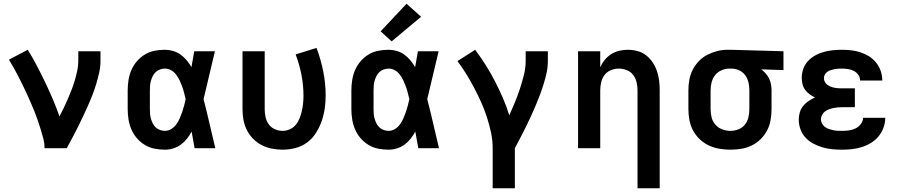

<svg xmlns="http://www.w3.org/2000/svg" viewBox="-20 -795 4840 1030"><path d="M219 0Q219 -26 212.5 -51Q206 -76 198.5 -100.5Q191 -125 182.5 -149.5Q174 -174 164.5 -198Q155 -222 144.5 -245.5Q134 -269 123.5 -292.5Q113 -316 101.5 -339Q90 -362 78.5 -385Q67 -408 54 -430.5Q41 -453 28 -475L129 -528Q155 -486 178 -442Q201 -398 222.5 -353Q244 -308 263.5 -262.5Q283 -217 299 -170Q311 -193 322.5 -217Q334 -241 344.5 -265.5Q355 -290 364.5 -314.5Q374 -339 381.5 -364.5Q389 -390 394.5 -416Q400 -442 400 -468V-520H519V-468Q519 -436 512 -405Q505 -374 496 -344Q487 -314 475.5 -284.5Q464 -255 451 -226Q438 -197 424.5 -168.5Q411 -140 397 -111.5Q383 -83 368 -55.5Q353 -28 338 0Z M865 8Q837 8 809 2.5Q781 -3 757 -17.5Q733 -32 714.5 -53.5Q696 -75 685 -100.5Q674 -126 669.5 -154Q665 -182 665 -210V-310Q665 -338 669.5 -366Q674 -394 685 -419.5Q696 -445 714.5 -466.5Q733 -488 757 -502.5Q781 -517 809 -522.5Q837 -528 865 -528Q887 -528 909 -521.5Q931 -515 949 -502Q967 -489 981.5 -471.5Q996 -454 1007 -435Q1011 -456 1014.5 -477.5Q1018 -499 1022 -520H1133Q1117 -456 1102.5 -391.5Q1088 -327 1072 -263Q1089 -198 1104 -132Q1119 -66 1135 0H1024Q1020 -22 1016 -44.5Q1012 -67 1008 -89Q997 -69 983 -51Q969 -33 950.5 -19.5Q932 -6 910 1Q888 8 865 8ZM865 -93Q883 -93 899 -103Q915 -113 925.5 -127.5Q936 -142 943.5 -159Q951 -176 957 -193Q963 -210 967.5 -227.5Q972 -245 976 -263Q972 -280 967.5 -297.5Q963 -315 957 -331.5Q951 -348 943.5 -364Q936 -380 925 -394.5Q914 -409 898.5 -418Q883 -427 865 -427Q852 -427 839 -422.5Q826 -418 816 -409Q806 -400 800 -388Q794 -376 790 -363Q786 -350 785 -336.5Q784 -323 784 -310V-210Q784 -197 785 -183.5Q786 -170 790 -157Q794 -144 800 -132Q806 -120 816 -111Q826 -102 839 -97.5Q852 -93 865 -93Z M1496 8Q1467 8 1438.5 2.5Q1410 -3 1384 -16.5Q1358 -30 1337.5 -51Q1317 -72 1304 -98Q1291 -124 1286 -152.5Q1281 -181 1281 -210V-520H1400V-210Q1400 -189 1404.5 -167.5Q1409 -146 1421.5 -128.5Q1434 -111 1454 -102Q1474 -93 1496 -93Q1516 -93 1535 -101.5Q1554 -110 1567 -126Q1580 -142 1587.5 -161.5Q1595 -181 1599.5 -201Q1604 -221 1606 -241.5Q1608 -262 1608 -282Q1608 -339 1597 -394.5Q1586 -450 1566 -503L1678 -538Q1701 -477 1714 -412.5Q1727 -348 1727 -282Q1727 -247 1722 -212.5Q1717 -178 1705.5 -145Q1694 -112 1675 -82Q1656 -52 1628 -31Q1600 -10 1565.5 -1Q1531 8 1496 8Z M2065 8Q2037 8 2009 2.5Q1981 -3 1957 -17.5Q1933 -32 1914.5 -53.5Q1896 -75 1885 -100.5Q1874 -126 1869.5 -154Q1865 -182 1865 -210V-310Q1865 -338 1869.5 -366Q1874 -394 1885 -419.5Q1896 -445 1914.5 -466.5Q1933 -488 1957 -502.5Q1981 -517 2009 -522.5Q2037 -528 2065 -528Q2087 -528 2109 -521.5Q2131 -515 2149 -502Q2167 -489 2181.5 -471.5Q2196 -454 2207 -435Q2211 -456 2214.5 -477.5Q2218 -499 2222 -520H2333Q2317 -456 2302.5 -391.5Q2288 -327 2272 -263Q2289 -198 2304 -132Q2319 -66 2335 0H2224Q2220 -22 2216 -44.5Q2212 -67 2208 -89Q2197 -69 2183 -51Q2169 -33 2150.5 -19.5Q2132 -6 2110 1Q2088 8 2065 8ZM2065 -93Q2083 -93 2099 -103Q2115 -113 2125.5 -127.5Q2136 -142 2143.5 -159Q2151 -176 2157 -193Q2163 -210 2167.5 -227.5Q2172 -245 2176 -263Q2172 -280 2167.5 -297.5Q2163 -315 2157 -331.5Q2151 -348 2143.5 -364Q2136 -380 2125 -394.5Q2114 -409 2098.5 -418Q2083 -427 2065 -427Q2052 -427 2039 -422.5Q2026 -418 2016 -409Q2006 -400 2000 -388Q1994 -376 1990 -363Q1986 -350 1985 -336.5Q1984 -323 1984 -310V-210Q1984 -197 1985 -183.5Q1986 -170 1990 -157Q1994 -144 2000 -132Q2006 -120 2016 -111Q2026 -102 2039 -97.5Q2052 -93 2065 -93ZM2081 -573 2022 -627 2161 -775 2239 -705Z M2623 215V0Q2623 -43 2614 -84.5Q2605 -126 2592 -166.5Q2579 -207 2561.5 -246Q2544 -285 2524 -323Q2504 -361 2482 -397Q2460 -433 2434 -467L2529 -528Q2559 -488 2585.5 -446Q2612 -404 2635 -359.5Q2658 -315 2678 -269Q2698 -223 2712 -176Q2728 -211 2742.5 -246.5Q2757 -282 2769 -318.5Q2781 -355 2790.5 -392.5Q2800 -430 2800 -468V-520H2919V-468Q2919 -436 2912.5 -405.5Q2906 -375 2896.5 -344.5Q2887 -314 2876 -284.5Q2865 -255 2852.5 -226Q2840 -197 2827 -168.5Q2814 -140 2800 -112Q2786 -84 2771.5 -56Q2757 -28 2742 0V215Z M3400 215V-310Q3400 -332 3395 -353.5Q3390 -375 3377 -392.5Q3364 -410 3343 -418.5Q3322 -427 3300 -427Q3278 -427 3257 -418.5Q3236 -410 3223 -392.5Q3210 -375 3205 -353.5Q3200 -332 3200 -310V0H3081V-520H3200V-434Q3209 -455 3224 -473.5Q3239 -492 3259 -504.5Q3279 -517 3302 -522.5Q3325 -528 3348 -528Q3374 -528 3400 -521Q3426 -514 3446.5 -498Q3467 -482 3481.5 -460Q3496 -438 3504.5 -413Q3513 -388 3516 -362Q3519 -336 3519 -310V215Z M3899 8Q3869 8 3839.5 3Q3810 -2 3783 -14.5Q3756 -27 3734 -48Q3712 -69 3698 -95Q3684 -121 3678.5 -150.5Q3673 -180 3673 -210V-310Q3673 -339 3678 -367Q3683 -395 3696 -420.5Q3709 -446 3729 -467Q3749 -488 3774.5 -501Q3800 -514 3827.5 -521Q3855 -528 3884 -528Q3888 -528 3892 -528Q3896 -528 3900 -528L4183 -520V-419L4064 -423Q4077 -413 4088 -400.5Q4099 -388 4106 -373.5Q4113 -359 4116 -342.5Q4119 -326 4119 -310V-210Q4119 -181 4114 -151.5Q4109 -122 4095.5 -96Q4082 -70 4061 -49Q4040 -28 4013.5 -15Q3987 -2 3958 3Q3929 8 3899 8ZM3899 -93Q3921 -93 3942 -101.5Q3963 -110 3976.5 -127Q3990 -144 3995 -166Q4000 -188 4000 -210V-310Q4000 -331 3995.5 -351.5Q3991 -372 3979 -389.5Q3967 -407 3948 -416.5Q3929 -426 3908 -427H3900Q3898 -427 3896.5 -427Q3895 -427 3893 -427Q3871 -427 3850.5 -418Q3830 -409 3816.5 -392Q3803 -375 3797.5 -353.5Q3792 -332 3792 -310V-210Q3792 -187 3797.5 -165Q3803 -143 3818 -126Q3833 -109 3854.5 -101Q3876 -93 3899 -93Z M4498 8Q4471 8 4444.5 5.5Q4418 3 4392.5 -4.5Q4367 -12 4343.5 -24.5Q4320 -37 4302 -56Q4284 -75 4274.5 -100.5Q4265 -126 4265 -153Q4265 -172 4270.5 -191.5Q4276 -211 4288.5 -226.5Q4301 -242 4317.5 -253Q4334 -264 4352 -272Q4337 -279 4323 -289.5Q4309 -300 4299 -313.5Q4289 -327 4285 -344Q4281 -361 4281 -378Q4281 -402 4289.5 -426Q4298 -450 4315 -468Q4332 -486 4354 -498Q4376 -510 4399.5 -516.5Q4423 -523 4448 -525.5Q4473 -528 4497 -528Q4523 -528 4548 -525Q4573 -522 4597 -514Q4621 -506 4642.5 -492.5Q4664 -479 4680 -459Q4696 -439 4704.5 -414.5Q4713 -390 4713 -365Q4713 -364 4713 -363.5Q4713 -363 4713 -363H4594Q4594 -363 4594 -363Q4594 -363 4594 -363Q4594 -380 4584.5 -393.5Q4575 -407 4560.5 -414.5Q4546 -422 4529.5 -424.5Q4513 -427 4497 -427Q4487 -427 4477 -426.5Q4467 -426 4457 -424Q4447 -422 4437 -419Q4427 -416 4418.5 -410Q4410 -404 4405 -395Q4400 -386 4400 -376Q4400 -376 4400 -376Q4400 -376 4400 -376Q4400 -365 4405 -355.5Q4410 -346 4418.5 -340Q4427 -334 4437 -330Q4447 -326 4457.5 -324Q4468 -322 4478.5 -321.5Q4489 -321 4500 -321H4566V-220H4500Q4488 -220 4475.5 -219Q4463 -218 4451 -215.5Q4439 -213 4427 -208.5Q4415 -204 4405.5 -197Q4396 -190 4390 -178.5Q4384 -167 4384 -155Q4384 -143 4390 -132Q4396 -121 4405.5 -114Q4415 -107 4426.5 -103Q4438 -99 4450 -96.5Q4462 -94 4474 -93.5Q4486 -93 4498 -93Q4516 -93 4534.5 -95.5Q4553 -98 4569.5 -106Q4586 -114 4598 -129.5Q4610 -145 4610 -163H4729Q4729 -163 4729 -163Q4729 -163 4729 -163Q4729 -136 4719.5 -110Q4710 -84 4693 -63.5Q4676 -43 4652.5 -28.5Q4629 -14 4603.5 -6Q4578 2 4551 5Q4524 8 4498 8Z"/></svg>

Font: Iosevka Custom Extended
Style: Bold
Weight: 700
Width: 7
Monospace: yes
Designer: Belleve Invis
Foundry: Belleve Invis
Version: Version 11.2.4; ttfautohint (v1.8.4)